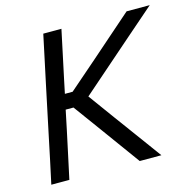

<svg xmlns="http://www.w3.org/2000/svg" viewBox="-104 -819 931 925"><g transform="rotate(-15 361.0 -356.5)"><path d="M40 0Q52.5 -59 64.5 -114Q76 -169 90 -235.5L140 -473Q154.5 -541 166.5 -597.5Q178.5 -653.5 191 -713H281.5Q269 -653.5 257 -597.5Q245 -541 230.5 -473L216.5 -406H255L396 -528.5Q445 -571.5 493.5 -614Q542 -656.5 606.5 -713H722Q655 -654.5 591.5 -599.5Q527.5 -544 465 -489L322.5 -364.5L419 -232Q446 -195 477 -153Q508 -110.5 537.5 -70.5Q566.5 -30.5 589 0H481Q443.5 -51.5 410.8 -96.5Q378 -141.5 346.5 -185L239.5 -331.5H200.5L180.5 -235.5Q166 -169 154.5 -114Q143 -59 130 0Z"/></g></svg>

Font: Heraclito
Style: Italic
Weight: 400
Italic angle: -12°
Designer: Kostas Bartsokas (font) & Cristiano Sobral (main changes)
Foundry: Kostas Bartsokas (font) & Cristiano Sobral (main changes)
Version: Version 1.00;July 8, 2020;FontCreator 13.0.0.2655 64-bit